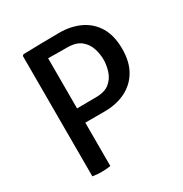

<svg xmlns="http://www.w3.org/2000/svg" viewBox="-162 -810 890 936"><g transform="rotate(-30 283.0 -341.5)"><path d="M529 -466Q529 -393 500 -343.8Q471 -294.5 419.5 -269.2Q368 -244 301.5 -244H150.5V-323Q167.5 -323.5 197.2 -324Q227 -324.5 255.8 -324.8Q284.5 -325 299 -325Q350 -325 376.8 -347.5Q403.5 -370 413.8 -402.8Q424 -435.5 424 -466Q424 -497 413.8 -529.2Q403.5 -561.5 376.8 -583.5Q350 -605.5 299 -605.5Q277 -605.5 247.8 -605.8Q218.5 -606 193 -606.5V0Q181.5 2 167.8 3Q154 4 142 4Q131 4 117.2 3Q103.5 2 92 0V-677.5L98.5 -683.5Q154.5 -684.5 203 -685.8Q251.5 -687 301.5 -687Q367.5 -687 419 -662.5Q470.5 -638 499.8 -589Q529 -540 529 -466Z"/></g></svg>

Font: Signika Negative Light
Style: Regular
Weight: 400
Version: Version 2.001